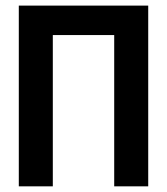

<svg xmlns="http://www.w3.org/2000/svg" viewBox="-20 -658 590 678"><path d="M383.3 0V-534.2H166.5V0H46.4V-638.2H503.4V0Z"/></svg>

Font: Code New Roman
Style: Bold
Weight: 700
Monospace: yes
Designer: Sam Radian
Foundry: Code New Roman
Version: Version 1.508 October 19, 2014